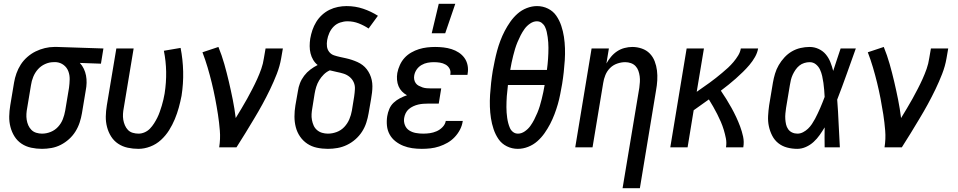

<svg xmlns="http://www.w3.org/2000/svg" viewBox="-20 -775 5040 1010"><path d="M201 8Q172 8 144 2Q116 -4 93.5 -19Q71 -34 56.5 -57Q42 -80 35 -107Q28 -134 28.5 -162.5Q29 -191 34 -221L54 -341Q58 -365 66.5 -389Q75 -413 89 -435Q103 -457 123.5 -475Q144 -493 167.5 -504.5Q191 -516 216 -522Q241 -528 265 -528H281L524 -520L511 -440L400 -444Q413 -430 421 -413Q429 -396 432.5 -377.5Q436 -359 435.5 -339Q435 -319 431 -299L411 -179Q407 -155 399 -130.5Q391 -106 377 -83.5Q363 -61 343 -43Q323 -25 299.5 -13Q276 -1 250.5 3.5Q225 8 201 8ZM201 -72Q224 -72 246.5 -81Q269 -90 285.5 -108Q302 -126 310.5 -148Q319 -170 323 -193L343 -313Q346 -335 346.5 -357.5Q347 -380 339.5 -400Q332 -420 315 -433Q298 -446 276 -448H261Q239 -448 217 -438Q195 -428 179.5 -410.5Q164 -393 155 -371Q146 -349 143 -327L123 -207Q120 -192 119 -176Q118 -160 120.5 -144.5Q123 -129 129 -115.5Q135 -102 145.5 -91.5Q156 -81 171 -76.5Q186 -72 201 -72Z M708 8Q679 8 651.5 2Q624 -4 601.5 -19Q579 -34 564.5 -57Q550 -80 543 -107Q536 -134 536.5 -162.5Q537 -191 542 -221L592 -520H683L631 -207Q628 -192 627 -176Q626 -160 628.5 -145Q631 -130 637 -116Q643 -102 653 -91.5Q663 -81 678 -76.5Q693 -72 709 -72Q725 -72 741 -79Q757 -86 769 -98.5Q781 -111 790.5 -126Q800 -141 807.5 -156Q815 -171 820.5 -187Q826 -203 831 -219Q836 -235 839.5 -251Q843 -267 846 -283Q855 -341 854 -397.5Q853 -454 842 -508L930 -523Q942 -462 943.5 -398.5Q945 -335 935 -271Q929 -240 920.5 -209Q912 -178 899.5 -148Q887 -118 869.5 -90Q852 -62 827 -39Q802 -16 770.5 -4Q739 8 708 8Z M1133 0Q1140 -44 1136.5 -87.5Q1133 -131 1126.5 -173Q1120 -215 1112 -256.5Q1104 -298 1094 -339Q1084 -380 1072 -420.5Q1060 -461 1045 -500L1129 -528Q1147 -484 1160 -438Q1173 -392 1184 -345Q1195 -298 1204.5 -250.5Q1214 -203 1220 -154Q1235 -179 1250.5 -204.5Q1266 -230 1280 -255.5Q1294 -281 1307.5 -307Q1321 -333 1333 -359.5Q1345 -386 1354.5 -413Q1364 -440 1368 -468L1377 -520H1468L1459 -468Q1452 -427 1436 -386Q1420 -345 1401 -305.5Q1382 -266 1361 -227.5Q1340 -189 1317 -151Q1294 -113 1271 -75Q1248 -37 1224 0Z M1705 8Q1675 8 1647 2Q1619 -4 1596.5 -19Q1574 -34 1558.5 -56.5Q1543 -79 1536 -106Q1529 -133 1529 -162Q1529 -191 1534 -221L1547 -295Q1550 -317 1558 -337.5Q1566 -358 1580 -376.5Q1594 -395 1612.5 -409Q1631 -423 1651 -433Q1637 -444 1627.5 -460Q1618 -476 1613.5 -494.5Q1609 -513 1609 -532.5Q1609 -552 1612 -572Q1616 -595 1623.5 -617Q1631 -639 1643.5 -659.5Q1656 -680 1674 -696.5Q1692 -713 1713.5 -723.5Q1735 -734 1758 -738.5Q1781 -743 1803 -743Q1849 -743 1890.5 -729Q1932 -715 1968 -692L1919 -625Q1895 -641 1867 -652Q1839 -663 1808 -663Q1789 -663 1769.5 -656.5Q1750 -650 1735.5 -635.5Q1721 -621 1712.5 -602Q1704 -583 1701 -564Q1698 -547 1700 -530.5Q1702 -514 1712 -501.5Q1722 -489 1737 -484Q1752 -479 1768 -475.5Q1784 -472 1800 -468.5Q1816 -465 1831 -460Q1846 -455 1860.5 -448.5Q1875 -442 1887.5 -432.5Q1900 -423 1909.5 -410.5Q1919 -398 1925.5 -384Q1932 -370 1935.5 -354Q1939 -338 1939 -321.5Q1939 -305 1937 -288Q1935 -271 1932 -254L1919 -179Q1915 -155 1907 -130Q1899 -105 1884.5 -82.5Q1870 -60 1849.5 -42Q1829 -24 1805 -12.5Q1781 -1 1755.5 3.5Q1730 8 1705 8ZM1705 -72Q1728 -72 1751 -80.5Q1774 -89 1791 -107Q1808 -125 1817.5 -147.5Q1827 -170 1831 -193L1843 -267Q1846 -287 1847 -306.5Q1848 -326 1840.5 -342.5Q1833 -359 1819 -370.5Q1805 -382 1787.5 -387.5Q1770 -393 1751.5 -396.5Q1733 -400 1715 -405Q1697 -397 1683 -383Q1669 -369 1659 -352.5Q1649 -336 1643.5 -318Q1638 -300 1635 -282L1623 -207Q1620 -191 1619 -175Q1618 -159 1621 -143.5Q1624 -128 1630 -114.5Q1636 -101 1647.5 -91Q1659 -81 1674 -76.5Q1689 -72 1705 -72Z M2199 8Q2173 8 2148.5 4.5Q2124 1 2101.5 -8Q2079 -17 2060 -32Q2041 -47 2029.5 -68Q2018 -89 2015.5 -114Q2013 -139 2017 -164Q2020 -183 2028 -202Q2036 -221 2051 -235Q2066 -249 2084.5 -258.5Q2103 -268 2121 -274Q2106 -282 2094.5 -294Q2083 -306 2076.5 -321.5Q2070 -337 2068.5 -355Q2067 -373 2070 -391Q2074 -412 2083.5 -433Q2093 -454 2108 -470.5Q2123 -487 2143 -498.5Q2163 -510 2184 -516.5Q2205 -523 2226.5 -525.5Q2248 -528 2269 -528Q2291 -528 2313 -525.5Q2335 -523 2355.5 -516.5Q2376 -510 2393.5 -498.5Q2411 -487 2423 -470.5Q2435 -454 2439.5 -432.5Q2444 -411 2440 -388L2439 -381H2349V-384Q2352 -401 2344.5 -414.5Q2337 -428 2323.5 -435.5Q2310 -443 2294.5 -445.5Q2279 -448 2262 -448Q2246 -448 2229.5 -445Q2213 -442 2197.5 -433Q2182 -424 2172 -409.5Q2162 -395 2159 -378Q2157 -367 2159 -356.5Q2161 -346 2167 -337.5Q2173 -329 2182.5 -324Q2192 -319 2202 -315.5Q2212 -312 2223 -311Q2234 -310 2245 -310H2301L2288 -230H2232Q2219 -230 2206 -229Q2193 -228 2180 -225Q2167 -222 2154 -216Q2141 -210 2130.5 -201Q2120 -192 2114 -179.5Q2108 -167 2106 -154Q2103 -135 2110 -117Q2117 -99 2132.5 -89Q2148 -79 2167 -75.5Q2186 -72 2206 -72Q2224 -72 2241.5 -74.5Q2259 -77 2276.5 -84.5Q2294 -92 2308 -106.5Q2322 -121 2325 -139H2415L2414 -137Q2411 -115 2400 -93.5Q2389 -72 2372 -54Q2355 -36 2334 -24Q2313 -12 2290 -4.5Q2267 3 2244 5.5Q2221 8 2199 8ZM2251 -600 2288 -755H2375L2322 -600Z M2704 8Q2673 8 2646 -5.5Q2619 -19 2602.5 -43Q2586 -67 2576.5 -95.5Q2567 -124 2562.5 -153.5Q2558 -183 2557 -214Q2556 -245 2558 -276.5Q2560 -308 2563.5 -339.5Q2567 -371 2572 -402Q2577 -429 2582.5 -455.5Q2588 -482 2595 -508Q2602 -534 2612 -560.5Q2622 -587 2635 -612Q2648 -637 2664.5 -660.5Q2681 -684 2702.5 -703Q2724 -722 2751 -732.5Q2778 -743 2805 -743Q2836 -743 2863 -729.5Q2890 -716 2906.5 -692Q2923 -668 2932.5 -639.5Q2942 -611 2946.5 -581.5Q2951 -552 2952 -521Q2953 -490 2951 -458.5Q2949 -427 2945.5 -395.5Q2942 -364 2937 -333Q2932 -306 2927 -279.5Q2922 -253 2914.5 -227Q2907 -201 2897 -174.5Q2887 -148 2874 -123Q2861 -98 2844.5 -74.5Q2828 -51 2806.5 -32Q2785 -13 2758 -2.5Q2731 8 2704 8ZM2857 -407Q2859 -422 2860.5 -436.5Q2862 -451 2863 -465.5Q2864 -480 2864.5 -494.5Q2865 -509 2865 -523.5Q2865 -538 2864 -552Q2863 -566 2861 -580Q2859 -594 2856 -607.5Q2853 -621 2847 -633.5Q2841 -646 2830 -654.5Q2819 -663 2804 -663Q2786 -663 2768.5 -651Q2751 -639 2739.5 -623Q2728 -607 2719 -589.5Q2710 -572 2702.5 -554Q2695 -536 2689.5 -518Q2684 -500 2679.5 -481.5Q2675 -463 2671 -444.5Q2667 -426 2664 -407ZM2705 -72Q2723 -72 2740.5 -84Q2758 -96 2769.5 -112Q2781 -128 2790 -145.5Q2799 -163 2806.5 -181Q2814 -199 2819.5 -217Q2825 -235 2829.5 -253.5Q2834 -272 2838 -290.5Q2842 -309 2845 -328H2652Q2651 -313 2649 -298.5Q2647 -284 2646 -269.5Q2645 -255 2644.5 -240.5Q2644 -226 2644 -211.5Q2644 -197 2645 -183Q2646 -169 2648 -155Q2650 -141 2653.5 -127.5Q2657 -114 2662.5 -101.5Q2668 -89 2679 -80.5Q2690 -72 2705 -72Z M3255 215 3343 -313Q3345 -328 3346 -343.5Q3347 -359 3345 -374Q3343 -389 3338 -403Q3333 -417 3323 -427.5Q3313 -438 3298.5 -443Q3284 -448 3269 -448Q3248 -448 3226.5 -440.5Q3205 -433 3189 -417Q3173 -401 3164.5 -380Q3156 -359 3153 -338L3097 0H3006L3092 -520H3183L3170 -441Q3180 -459 3194 -476Q3208 -493 3226 -505Q3244 -517 3265 -522.5Q3286 -528 3306 -528Q3332 -528 3356.5 -519.5Q3381 -511 3398 -493.5Q3415 -476 3424 -452.5Q3433 -429 3436 -404Q3439 -379 3437.5 -352.5Q3436 -326 3431 -299L3346 215Z M3506 0 3592 -520H3683L3645 -292Q3662 -304 3679 -316Q3696 -328 3713 -340Q3730 -352 3746 -365Q3762 -378 3778.5 -391.5Q3795 -405 3810 -419Q3825 -433 3838.5 -449Q3852 -465 3863 -483Q3874 -501 3877 -520H3968Q3964 -497 3951.5 -475Q3939 -453 3922.5 -433.5Q3906 -414 3888 -396.5Q3870 -379 3851 -362Q3832 -345 3812.5 -329.5Q3793 -314 3772 -298Q3787 -276 3801 -253.5Q3815 -231 3828 -207.5Q3841 -184 3852.5 -159.5Q3864 -135 3873.5 -109.5Q3883 -84 3889 -56.5Q3895 -29 3890 0H3799Q3803 -24 3798.5 -47Q3794 -70 3787.5 -91.5Q3781 -113 3772 -134Q3763 -155 3753 -174.5Q3743 -194 3732 -213.5Q3721 -233 3709 -252Q3689 -238 3669 -223.5Q3649 -209 3629 -195L3597 0Z M4174 8Q4146 8 4120 1Q4094 -6 4074 -22Q4054 -38 4042 -61.5Q4030 -85 4024.5 -111Q4019 -137 4020.5 -165Q4022 -193 4026 -221L4046 -341Q4050 -364 4057 -387.5Q4064 -411 4076.5 -432.5Q4089 -454 4106.5 -473Q4124 -492 4145.5 -504.5Q4167 -517 4191 -522.5Q4215 -528 4239 -528Q4264 -528 4286.5 -517.5Q4309 -507 4324 -489Q4339 -471 4348 -448.5Q4357 -426 4363 -402Q4373 -432 4382.5 -461.5Q4392 -491 4402 -520H4482Q4458 -453 4434 -385.5Q4410 -318 4384 -251Q4389 -188 4391.5 -125.5Q4394 -63 4398 0H4318Q4317 -26 4317.5 -52.5Q4318 -79 4318 -105Q4306 -85 4292 -65Q4278 -45 4260 -28.5Q4242 -12 4219.5 -2Q4197 8 4174 8ZM4175 -72Q4190 -72 4204.5 -79.5Q4219 -87 4230.5 -98Q4242 -109 4251 -122.5Q4260 -136 4267.5 -150Q4275 -164 4281.5 -178Q4288 -192 4294.5 -206.5Q4301 -221 4306.5 -235.5Q4312 -250 4318 -265Q4317 -284 4315.5 -302.5Q4314 -321 4311.5 -339Q4309 -357 4305 -375Q4301 -393 4293.5 -409Q4286 -425 4272 -436.5Q4258 -448 4239 -448Q4225 -448 4210.5 -443.5Q4196 -439 4184.5 -429.5Q4173 -420 4164.5 -407.5Q4156 -395 4150 -382Q4144 -369 4140.5 -355Q4137 -341 4135 -327L4115 -207Q4113 -193 4111.5 -178Q4110 -163 4111 -148.5Q4112 -134 4115 -120.5Q4118 -107 4126 -95.5Q4134 -84 4147 -78Q4160 -72 4175 -72Z M4633 0Q4640 -44 4636.5 -87.5Q4633 -131 4626.5 -173Q4620 -215 4612 -256.5Q4604 -298 4594 -339Q4584 -380 4572 -420.5Q4560 -461 4545 -500L4629 -528Q4647 -484 4660 -438Q4673 -392 4684 -345Q4695 -298 4704.5 -250.5Q4714 -203 4720 -154Q4735 -179 4750.5 -204.5Q4766 -230 4780 -255.5Q4794 -281 4807.5 -307Q4821 -333 4833 -359.5Q4845 -386 4854.5 -413Q4864 -440 4868 -468L4877 -520H4968L4959 -468Q4952 -427 4936 -386Q4920 -345 4901 -305.5Q4882 -266 4861 -227.5Q4840 -189 4817 -151Q4794 -113 4771 -75Q4748 -37 4724 0Z"/></svg>

Font: Iosevka Term Curly Md Obl
Style: Regular
Weight: 500
Italic angle: -9°
Designer: Belleve Invis
Foundry: Belleve Invis
Version: Version 32.3.0